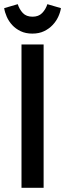

<svg xmlns="http://www.w3.org/2000/svg" viewBox="-31 -900 312 920"><path d="M72 0V-687H178V0ZM124 -739Q92 -739 68 -750.5Q44 -762 27.5 -780Q11 -798 1.5 -819.5Q-8 -841 -11 -861L54 -880Q62 -855 78.5 -837.5Q95 -820 125 -820Q154 -820 171 -837.5Q188 -855 196 -880L261 -861Q258 -841 248 -819.5Q238 -798 221 -780Q204 -762 180 -750.5Q156 -739 124 -739Z"/></svg>

Font: Medium
Style: Regular
Weight: 500
Designer: Fernando Haro
Foundry: deFharo
Version: Version 1.787